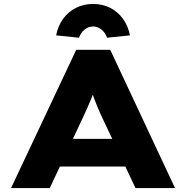

<svg xmlns="http://www.w3.org/2000/svg" viewBox="-20 -952 942 972"><path d="M36 0 366 -700H538L866 0H666L492 -368Q481 -393 472 -414Q463 -435 456 -454.5Q449 -474 442.5 -493.5Q436 -513 431 -533L469 -534Q463 -512 456.5 -492Q450 -472 442 -452.5Q434 -433 425 -412.5Q416 -392 405 -368L232 0ZM193 -109 254 -249H648L682 -109ZM380 -761 264 -773Q274 -822 300 -857.5Q326 -893 365 -912.5Q404 -932 451 -932Q499 -932 537.5 -912.5Q576 -893 602 -857.5Q628 -822 638 -773L522 -761Q513 -787 493.5 -802.5Q474 -818 451 -818Q428 -818 408.5 -802.5Q389 -787 380 -761Z"/></svg>

Font: Lexend Peta ExtraBold
Style: Regular
Weight: 800
Version: Version 1.007